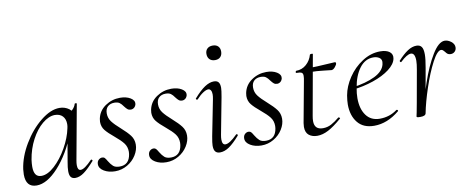

<svg xmlns="http://www.w3.org/2000/svg" viewBox="-57 -838 2676 1092"><g transform="rotate(-10 1281.5 -292.0)"><path d="M19 -61Q19 -69 21 -91Q31 -162 74 -234Q117 -306 175 -352.5Q233 -399 284 -399Q315 -399 339 -381.5Q363 -364 366 -330L323 -357Q337 -359 353 -374Q369 -389 374 -407Q375 -410 381 -409Q387 -408 386 -406L328 -89Q325 -73 325 -61Q325 -31 343 -31Q365 -31 409 -77Q410 -78 412 -78Q415 -78 417 -74.5Q419 -71 417 -69Q383 -30 356.5 -10.5Q330 9 305 9Q288 9 279.5 -1.5Q271 -12 271 -36Q271 -56 277 -89L301 -229L318 -246Q273 -131 207 -59Q141 13 81 13Q19 13 19 -61ZM309 -277Q312 -289 312 -301Q312 -330 296 -347Q280 -364 250 -364Q215 -363 178.5 -332.5Q142 -302 114.5 -250Q87 -198 77 -136Q74 -114 74 -96Q74 -66 84.5 -51Q95 -36 117 -36Q153 -36 193.5 -73Q234 -110 266 -166.5Q298 -223 309 -277Z M444 -45Q444 -61 453.5 -70Q463 -79 475 -79Q484 -79 489.5 -73Q495 -67 503 -53Q515 -33 527.5 -22Q540 -11 565 -11Q620 -11 629 -72Q630 -77 630 -85Q630 -114 614 -135Q598 -156 564 -184Q531 -211 514.5 -231.5Q498 -252 498 -281Q498 -286 500 -298Q509 -343 547.5 -369.5Q586 -396 633 -396Q669 -396 693 -381.5Q717 -367 714 -346Q711 -333 702.5 -326Q694 -319 683 -319Q672 -319 664.5 -325Q657 -331 648 -343Q637 -359 626.5 -366.5Q616 -374 597 -374Q573 -374 558.5 -360.5Q544 -347 544 -321Q544 -294 560 -273Q576 -252 608 -224Q642 -194 659 -171.5Q676 -149 676 -119Q676 -88 657 -57.5Q638 -27 605.5 -8Q573 11 535 11Q498 11 471 -5Q444 -21 444 -45Z M740 -45Q740 -61 749.5 -70Q759 -79 771 -79Q780 -79 785.5 -73Q791 -67 799 -53Q811 -33 823.5 -22Q836 -11 861 -11Q916 -11 925 -72Q926 -77 926 -85Q926 -114 910 -135Q894 -156 860 -184Q827 -211 810.5 -231.5Q794 -252 794 -281Q794 -286 796 -298Q805 -343 843.5 -369.5Q882 -396 929 -396Q965 -396 989 -381.5Q1013 -367 1010 -346Q1007 -333 998.5 -326Q990 -319 979 -319Q968 -319 960.5 -325Q953 -331 944 -343Q933 -359 922.5 -366.5Q912 -374 893 -374Q869 -374 854.5 -360.5Q840 -347 840 -321Q840 -294 856 -273Q872 -252 904 -224Q938 -194 955 -171.5Q972 -149 972 -119Q972 -88 953 -57.5Q934 -27 901.5 -8Q869 11 831 11Q794 11 767 -5Q740 -21 740 -45Z M1105 -36Q1105 -51 1112 -89L1153 -297Q1156 -312 1156 -324Q1156 -339 1150.5 -347.5Q1145 -356 1136 -356Q1124 -356 1105.5 -344Q1087 -332 1067 -310Q1066 -309 1064 -309Q1061 -309 1058.5 -312.5Q1056 -316 1059 -318Q1094 -358 1122 -376.5Q1150 -395 1175 -395Q1193 -395 1201.5 -385Q1210 -375 1210 -352Q1210 -338 1203 -299L1163 -89Q1160 -73 1160 -62Q1160 -31 1179 -31Q1203 -31 1247 -75Q1249 -77 1251 -77Q1254 -77 1256 -73.5Q1258 -70 1255 -67Q1221 -28 1194 -9.5Q1167 9 1141 9Q1123 9 1114 -1.5Q1105 -12 1105 -36ZM1161 -556Q1161 -575 1172.5 -586Q1184 -597 1204 -597Q1224 -597 1235 -586Q1246 -575 1246 -556Q1246 -536 1235 -524.5Q1224 -513 1204 -513Q1184 -513 1172.5 -524.5Q1161 -536 1161 -556Z M1289 -45Q1289 -61 1298.5 -70Q1308 -79 1320 -79Q1329 -79 1334.5 -73Q1340 -67 1348 -53Q1360 -33 1372.5 -22Q1385 -11 1410 -11Q1465 -11 1474 -72Q1475 -77 1475 -85Q1475 -114 1459 -135Q1443 -156 1409 -184Q1376 -211 1359.5 -231.5Q1343 -252 1343 -281Q1343 -286 1345 -298Q1354 -343 1392.5 -369.5Q1431 -396 1478 -396Q1514 -396 1538 -381.5Q1562 -367 1559 -346Q1556 -333 1547.5 -326Q1539 -319 1528 -319Q1517 -319 1509.5 -325Q1502 -331 1493 -343Q1482 -359 1471.5 -366.5Q1461 -374 1442 -374Q1418 -374 1403.5 -360.5Q1389 -347 1389 -321Q1389 -294 1405 -273Q1421 -252 1453 -224Q1487 -194 1504 -171.5Q1521 -149 1521 -119Q1521 -88 1502 -57.5Q1483 -27 1450.5 -8Q1418 11 1380 11Q1343 11 1316 -5Q1289 -21 1289 -45Z M1635 -51Q1635 -57 1637 -73L1680 -306Q1684 -325 1684 -338Q1684 -352 1676 -356.5Q1668 -361 1646 -361Q1643 -361 1643 -366Q1643 -368 1644.5 -370.5Q1646 -373 1647 -373Q1681 -373 1706 -395Q1731 -417 1740 -450Q1742 -453 1749 -453Q1759 -453 1757 -450L1695 -104Q1692 -88 1692 -74Q1692 -25 1741 -25Q1767 -25 1789.5 -37Q1812 -49 1837 -70H1838Q1841 -70 1844.5 -67Q1848 -64 1845 -62Q1800 -23 1766.5 -5.5Q1733 12 1702 12Q1673 12 1654 -3Q1635 -18 1635 -51ZM1726 -352 1728 -376Q1760 -376 1837 -381L1871 -383Q1878 -383 1878 -376Q1878 -368 1867 -355Q1856 -342 1846 -342Q1841 -342 1801.5 -347Q1762 -352 1726 -352Z M1903 -133Q1903 -155 1908 -185Q1917 -236 1950 -285.5Q1983 -335 2032.5 -367Q2082 -399 2136 -399Q2172 -399 2190.5 -384.5Q2209 -370 2204 -345Q2198 -314 2160.5 -285.5Q2123 -257 2065.5 -237.5Q2008 -218 1944 -211L1946 -224Q2026 -235 2077 -260Q2128 -285 2137 -324Q2139 -334 2139 -338Q2139 -355 2125 -363.5Q2111 -372 2092 -372Q2044 -372 2012 -329Q1980 -286 1969 -218Q1963 -187 1963 -159Q1963 -97 1990.5 -59.5Q2018 -22 2069 -22Q2126 -22 2170 -55H2172Q2175 -55 2177.5 -52Q2180 -49 2177 -46Q2107 12 2031 12Q1968 12 1935.5 -28.5Q1903 -69 1903 -133Z M2508 -395Q2527 -395 2545 -381Q2563 -367 2563 -348Q2563 -333 2553.5 -323.5Q2544 -314 2530 -314Q2519 -314 2512.5 -318.5Q2506 -323 2499 -333Q2495 -338 2490 -342.5Q2485 -347 2479 -347Q2457 -347 2426.5 -289Q2396 -231 2369 -150Q2342 -69 2330 -7L2320 -8Q2335 -88 2366 -179Q2397 -270 2435 -332.5Q2473 -395 2508 -395ZM2276 2 2281 -21 2291 -74 2324 -259Q2330 -292 2330 -311Q2330 -356 2306 -356Q2284 -356 2245 -319L2243 -318Q2240 -318 2238 -321.5Q2236 -325 2237 -327Q2268 -361 2294 -378Q2320 -395 2345 -395Q2365 -395 2374.5 -382Q2384 -369 2384 -338Q2384 -311 2375 -261L2330 -7Q2327 8 2298 8Q2285 8 2280.5 6.5Q2276 5 2276 2Z"/></g></svg>

Font: Cormorant Infant
Style: Italic
Weight: 400
Italic angle: -10°
Designer: Christian Thalmann (Catharsis Fonts)
Foundry: Catharsis Fonts
Version: Version 4.000